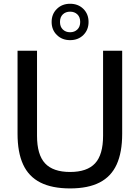

<svg xmlns="http://www.w3.org/2000/svg" viewBox="-20 -1016 760 1045"><path d="M361.5 9.5Q263 9.5 199.5 -22.8Q136 -55 105.8 -120.8Q75.5 -186.5 75.5 -288V-740H181.5V-277Q181.5 -174 225.2 -127Q269 -80 361.5 -80Q454 -80 497.5 -127Q541 -174 541 -277V-740H645V-288Q645 -186.5 615 -120.8Q585 -55 522.2 -22.8Q459.5 9.5 361.5 9.5ZM361.5 -797.5Q318 -797.5 289.5 -825.5Q261 -853.5 261 -896.5Q261 -939.5 289.5 -967.5Q318 -995.5 361.5 -995.5Q405.5 -995.5 433.8 -967.5Q462 -939.5 462 -896.5Q462 -853.5 433.8 -825.5Q405.5 -797.5 361.5 -797.5ZM361.5 -840.5Q385.5 -840.5 401 -855.5Q416.5 -870.5 416.5 -896.5Q416.5 -923 401 -937.8Q385.5 -952.5 361.5 -952.5Q337.5 -952.5 322 -937.8Q306.5 -923 306.5 -896.5Q306.5 -870.5 322 -855.5Q337.5 -840.5 361.5 -840.5Z"/></svg>

Font: Encode Sans SC Medium
Style: Regular
Weight: 500
Version: Version 3.002